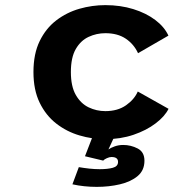

<svg xmlns="http://www.w3.org/2000/svg" viewBox="-20 -532 750 749"><path d="M637.5 -107.5Q623 -78 587.2 -50.8Q551.5 -23.5 500.8 -6.2Q450 11 391 11Q339.5 11 289.8 -3.8Q240 -18.5 199.5 -50Q159 -81.5 134.8 -131.2Q110.5 -181 110.5 -251Q110.5 -322 134.8 -371.8Q159 -421.5 199.5 -452.5Q240 -483.5 289.8 -497.8Q339.5 -512 391 -512Q450 -512 500 -496.5Q550 -481 585.8 -454Q621.5 -427 637 -393L518.5 -324.5Q502.5 -359.5 470.8 -381Q439 -402.5 391 -402.5Q356.5 -402.5 325.8 -388.2Q295 -374 275.8 -341Q256.5 -308 256.5 -251Q256.5 -195 275.8 -161.5Q295 -128 325.8 -113.2Q356.5 -98.5 391 -98.5Q439 -98.5 471.5 -121.2Q504 -144 517.5 -175ZM341.5 0H426.5L403 51Q412 44.5 427.5 39Q443 33.5 460.5 33.5Q490.5 33.5 517 47.2Q543.5 61 543.5 95Q543.5 132.5 517 154.8Q490.5 177 448 187Q405.5 197 357.5 197Q307.5 197 262.5 187L287.5 120Q308 123.5 329 125.8Q350 128 369 128Q400 128 420.2 122.5Q440.5 117 440.5 99.5Q440.5 80.5 415 80.5Q407 80.5 397 85Q387 89.5 382.5 94.5L311.5 77.5Z"/></svg>

Font: League Mono SemiBold
Style: Regular
Weight: 600
Width: 6
Designer: Tyler Finck
Foundry: The League of Moveable Type / Tyler Finck
Version: Version 2.300;RELEASE